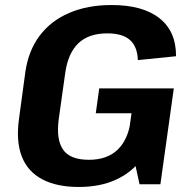

<svg xmlns="http://www.w3.org/2000/svg" viewBox="-20 -730 752 760"><path d="M291.5 10.1Q204.8 10.1 147.3 -20.2Q89.8 -50.6 66.4 -110.2Q43 -169.9 55 -258.1L80.3 -444.8Q92.4 -529 136.6 -588.2Q180.9 -647.4 253.6 -678.7Q326.3 -710.1 421.8 -710.1Q545 -710.1 611.2 -657.9Q677.4 -605.7 676.8 -507.4L525.6 -492.1Q524.1 -544.7 494.9 -571.3Q465.6 -597.9 404.5 -597.9Q331 -597.9 290.1 -558.6Q249.1 -519.2 238.2 -441.2L212.4 -257.6Q202 -177.6 229.7 -137.6Q257.5 -97.5 332 -97.5Q403.5 -97.5 444.9 -136.8Q486.4 -176.1 496.8 -249.2L589.4 -227.1Q579.4 -154.4 541 -101.2Q502.6 -48.1 439.6 -19Q376.6 10.1 291.5 10.1ZM488.8 -199 509.7 -345.1 550.5 -281.7H359.1L372.8 -380.1H668L614.9 -0.5H532.4Z"/></svg>

Font: Pathway Extreme 8pt Thin 12pt
Style: Italic
Weight: 100
Italic angle: -8°
Version: Version 1.001;gftools[0.9.26]